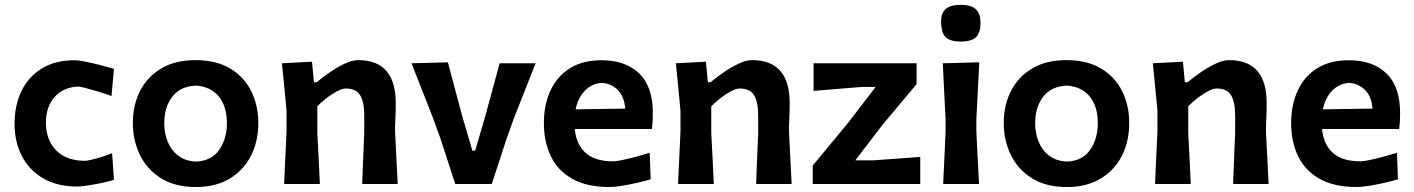

<svg xmlns="http://www.w3.org/2000/svg" viewBox="-20 -759 5833 792"><path d="M298.5 10.5Q216.5 10.5 158.5 -23.2Q100.5 -57 70.2 -115.5Q40 -174 40 -248.5Q40 -323.5 68.2 -382.8Q96.5 -442 152 -476.2Q207.5 -510.5 288 -510.5Q302.5 -510.5 331.5 -504.8Q360.5 -499 392.8 -490.8Q425 -482.5 450 -475L440 -363Q410.5 -373.5 381.5 -382.2Q352.5 -391 331 -396.5Q309.5 -402 302 -402Q243 -399.5 206.2 -360Q169.5 -320.5 169.5 -252Q169.5 -183.5 210.5 -140Q251.5 -96.5 329 -95.5Q337 -95.5 356.5 -100Q376 -104.5 399.2 -111.8Q422.5 -119 442.5 -127L450 -17Q429 -10.5 399 -4.2Q369 2 341 6.2Q313 10.5 298.5 10.5Z M789 12.5Q701 12.5 643 -24.5Q585 -61.5 556.5 -121.5Q528 -181.5 528 -251Q528 -325.5 558 -384.2Q588 -443 645.8 -477Q703.5 -511 786.5 -511Q871.5 -511 929.2 -476.5Q987 -442 1016.2 -383.2Q1045.5 -324.5 1045.5 -251Q1045.5 -176 1015.2 -116.5Q985 -57 927.5 -22.2Q870 12.5 789 12.5ZM788.5 -92.5Q853.5 -95.5 884.8 -141.5Q916 -187.5 916 -251Q916 -319.5 883 -360.5Q850 -401.5 788.5 -406Q723.5 -403 690.5 -359.8Q657.5 -316.5 657.5 -251Q657.5 -209.5 672 -174Q686.5 -138.5 715.8 -116.5Q745 -94.5 788.5 -92.5Z M1152 0Q1154.5 -54.5 1156.8 -104.8Q1159 -155 1162 -217V-302Q1157.5 -350.5 1152.8 -399Q1148 -447.5 1143 -498L1267 -504.5L1275 -420H1286.5Q1311.5 -441 1342.2 -462Q1373 -483 1403.2 -497Q1433.5 -511 1457.5 -511Q1612.5 -511 1612.5 -333.5Q1612.5 -301 1611 -271.2Q1609.5 -241.5 1609.5 -217Q1612.5 -155 1615.2 -104.5Q1618 -54 1620.5 0H1474Q1476 -54 1478 -103.8Q1480 -153.5 1482.5 -210.5V-281.5Q1482.5 -338 1465.8 -366Q1449 -394 1405.5 -394Q1387.5 -394 1353.2 -372.5Q1319 -351 1289 -320.5V-210.5Q1292 -153.5 1294.5 -103.8Q1297 -54 1299.5 0Z M1858 0Q1842.5 -47.5 1827 -94.8Q1811.5 -142 1796.5 -188.5L1764.5 -276.5Q1742.5 -332 1720.8 -387.8Q1699 -443.5 1677.5 -498L1827.5 -502Q1842.5 -445.5 1857.2 -390.5Q1872 -335.5 1887 -279L1928.5 -137.5H1940L1981.5 -279Q1997 -336 2011.8 -390.5Q2026.5 -445 2041 -498H2189.5Q2167.5 -442.5 2145.5 -386.8Q2123.5 -331 2101.5 -275.5L2069.5 -186.5Q2054.5 -140 2039.2 -93.5Q2024 -47 2008.5 0Z M2494.5 12.5Q2400.5 12.5 2340.5 -21.5Q2280.5 -55.5 2252 -115Q2223.5 -174.5 2223.5 -251Q2223.5 -327 2250.8 -385.8Q2278 -444.5 2331 -477.5Q2384 -510.5 2461 -510.5Q2560.5 -510.5 2616.8 -456Q2673 -401.5 2673 -292.5Q2673 -254.5 2669 -227H2351Q2356.5 -164 2395.2 -128.8Q2434 -93.5 2509 -93.5Q2520.5 -93.5 2545.2 -98.5Q2570 -103.5 2600.8 -111.8Q2631.5 -120 2660 -129L2664 -19.5Q2640 -12 2608 -4.8Q2576 2.5 2545.2 7.5Q2514.5 12.5 2494.5 12.5ZM2462 -417Q2421.5 -414.5 2392.8 -385Q2364 -355.5 2354.5 -308L2559 -311Q2555.5 -360.5 2528.2 -387.8Q2501 -415 2462 -417Z M2777 0Q2779.5 -54.5 2781.8 -104.8Q2784 -155 2787 -217V-302Q2782.5 -350.5 2777.8 -399Q2773 -447.5 2768 -498L2892 -504.5L2900 -420H2911.5Q2936.5 -441 2967.2 -462Q2998 -483 3028.2 -497Q3058.5 -511 3082.5 -511Q3237.5 -511 3237.5 -333.5Q3237.5 -301 3236 -271.2Q3234.5 -241.5 3234.5 -217Q3237.5 -155 3240.2 -104.5Q3243 -54 3245.5 0H3099Q3101 -54 3103 -103.8Q3105 -153.5 3107.5 -210.5V-281.5Q3107.5 -338 3090.8 -366Q3074 -394 3030.5 -394Q3012.5 -394 2978.2 -372.5Q2944 -351 2914 -320.5V-210.5Q2917 -153.5 2919.5 -103.8Q2922 -54 2924.5 0Z M3332.5 0V-76Q3371.5 -123.5 3408.8 -168.2Q3446 -213 3479 -253L3592 -400.5H3537Q3500 -397.5 3443.2 -393Q3386.5 -388.5 3336 -384V-498H3761V-412Q3732.5 -378 3694.8 -333Q3657 -288 3623 -247.5L3508 -97.5H3582Q3619 -100.5 3673.8 -104.2Q3728.5 -108 3776 -112V0Z M3870.5 0Q3873 -54.5 3875.5 -104.8Q3878 -155 3880.5 -217V-267Q3877 -338.5 3874.2 -391.2Q3871.5 -444 3869 -498L4019.5 -502Q4016.5 -447 4014 -393.5Q4011.5 -340 4007.5 -267V-217Q4010.5 -155 4013 -104.8Q4015.5 -54.5 4018.5 0ZM3942.5 -587.5Q3900 -587.5 3881 -605.5Q3862 -623.5 3862 -671.5Q3862 -705 3881.2 -722Q3900.5 -739 3943.5 -739Q3986.5 -739 4005.5 -720.8Q4024.5 -702.5 4024.5 -666.5Q4024.5 -622 4005.2 -604.8Q3986 -587.5 3942.5 -587.5Z M4381.5 12.5Q4293.5 12.5 4235.5 -24.5Q4177.5 -61.5 4149 -121.5Q4120.5 -181.5 4120.5 -251Q4120.5 -325.5 4150.5 -384.2Q4180.5 -443 4238.2 -477Q4296 -511 4379 -511Q4464 -511 4521.8 -476.5Q4579.5 -442 4608.8 -383.2Q4638 -324.5 4638 -251Q4638 -176 4607.8 -116.5Q4577.5 -57 4520 -22.2Q4462.5 12.5 4381.5 12.5ZM4381 -92.5Q4446 -95.5 4477.2 -141.5Q4508.5 -187.5 4508.5 -251Q4508.5 -319.5 4475.5 -360.5Q4442.5 -401.5 4381 -406Q4316 -403 4283 -359.8Q4250 -316.5 4250 -251Q4250 -209.5 4264.5 -174Q4279 -138.5 4308.2 -116.5Q4337.5 -94.5 4381 -92.5Z M4744.5 0Q4747 -54.5 4749.2 -104.8Q4751.5 -155 4754.5 -217V-302Q4750 -350.5 4745.2 -399Q4740.5 -447.5 4735.5 -498L4859.5 -504.5L4867.5 -420H4879Q4904 -441 4934.8 -462Q4965.5 -483 4995.8 -497Q5026 -511 5050 -511Q5205 -511 5205 -333.5Q5205 -301 5203.5 -271.2Q5202 -241.5 5202 -217Q5205 -155 5207.8 -104.5Q5210.5 -54 5213 0H5066.5Q5068.5 -54 5070.5 -103.8Q5072.5 -153.5 5075 -210.5V-281.5Q5075 -338 5058.2 -366Q5041.5 -394 4998 -394Q4980 -394 4945.8 -372.5Q4911.5 -351 4881.5 -320.5V-210.5Q4884.5 -153.5 4887 -103.8Q4889.5 -54 4892 0Z M5577 12.5Q5483 12.5 5423 -21.5Q5363 -55.5 5334.5 -115Q5306 -174.5 5306 -251Q5306 -327 5333.2 -385.8Q5360.5 -444.5 5413.5 -477.5Q5466.5 -510.5 5543.5 -510.5Q5643 -510.5 5699.2 -456Q5755.5 -401.5 5755.5 -292.5Q5755.5 -254.5 5751.5 -227H5433.5Q5439 -164 5477.8 -128.8Q5516.5 -93.5 5591.5 -93.5Q5603 -93.5 5627.8 -98.5Q5652.5 -103.5 5683.2 -111.8Q5714 -120 5742.5 -129L5746.5 -19.5Q5722.5 -12 5690.5 -4.8Q5658.5 2.5 5627.8 7.5Q5597 12.5 5577 12.5ZM5544.5 -417Q5504 -414.5 5475.2 -385Q5446.5 -355.5 5437 -308L5641.5 -311Q5638 -360.5 5610.8 -387.8Q5583.5 -415 5544.5 -417Z"/></svg>

Font: Commissioner Loud SemiBold
Style: Regular
Weight: 600
Designer: Kostas Bartsokas
Foundry: Kostas Bartsokas
Version: Version 1.000; ttfautohint (v1.8.3)